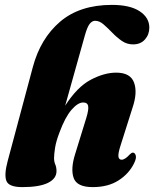

<svg xmlns="http://www.w3.org/2000/svg" viewBox="-20 -755 630 785"><path d="M223 -213Q209.5 -178 205.2 -151Q201 -124 201 -108.5Q201 -94 206 -82.5Q211 -71 211 -55.5Q211 -24.5 175.8 -7.2Q140.5 10 71.5 10Q15.5 10 6 -15.8Q-3.5 -41.5 11.5 -97L114 -480Q145.5 -598 226 -666.5Q306.5 -735 437.5 -735Q511.5 -735 551 -709Q590.5 -683 590.5 -642Q590.5 -614 572.8 -593.8Q555 -573.5 524 -573.5Q498.5 -573.5 477.8 -588Q457 -602.5 438.8 -621.5Q420.5 -640.5 403.5 -655.2Q386.5 -670 369 -670Q356.5 -670 346.5 -657.2Q336.5 -644.5 326.5 -608.5L246.5 -323Q295.5 -399.5 350.8 -428.8Q406 -458 455 -458Q513.5 -458 528.2 -417Q543 -376 521.5 -313.5L473 -160.5Q462.5 -128 464.2 -115Q466 -102 477.5 -102Q491 -102 511 -124Q518 -131 523 -131Q531.5 -131 535 -119.5Q538.5 -108 528 -87Q507.5 -45 464.8 -17.5Q422 10 359 10Q294.5 10 281.2 -27.2Q268 -64.5 287.5 -126L333 -273.5Q343 -306 340.5 -321Q338 -336 320 -336Q298.5 -336 272.5 -306.2Q246.5 -276.5 223 -213Z"/></svg>

Font: Fraunces 144pt Soft Black
Style: Italic
Weight: 900
Italic angle: -16°
Version: Version 1.000;[b76b70a41]